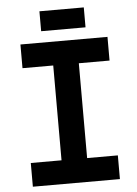

<svg xmlns="http://www.w3.org/2000/svg" viewBox="-60 -940 705 985"><g transform="rotate(-5 293.0 -447.0)"><path d="M180.7 -893.6H409.2V-791H180.7ZM517.1 0H68.8V-122.1H227.1V-610.4H68.8V-732.4H517.1V-610.4H358.9V-122.1H517.1Z"/></g></svg>

Font: Consola Mono
Style: Bold
Weight: 700
Monospace: yes
Designer: Wojciech Kalinowski "wmk69" (wmk69@o2.pl)
Foundry: Wojciech Kalinowski "wmk69" (wmk69@o2.pl)
Version: Version 2.1.0